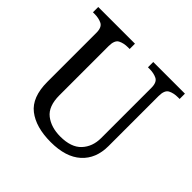

<svg xmlns="http://www.w3.org/2000/svg" viewBox="-179 -890 1076 1076"><g transform="rotate(45 358.5 -352.0)"><path d="M362 10Q244 10 177 -42Q110 -94 110 -216V-604Q110 -648 85.5 -660Q61 -672 28 -672H15V-714H306V-672H293Q259 -672 235 -659.5Q211 -647 211 -600V-210Q211 -123 258 -86.5Q305 -50 378 -50Q464 -50 505 -94Q546 -138 546 -206V-604Q546 -648 521.5 -660Q497 -672 464 -672H451V-714H702V-672H689Q655 -672 631 -659.5Q607 -647 607 -600V-204Q607 -104 544 -47Q481 10 362 10Z"/></g></svg>

Font: Noto Serif Dives Akuru
Style: Regular
Weight: 400
Designer: Fernando Caro
Foundry: Fernando Caro
Version: Version 2.000; ttfautohint (v1.8.4.7-5d5b)